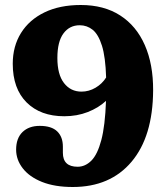

<svg xmlns="http://www.w3.org/2000/svg" viewBox="-20 -734 664 768"><path d="M271 14Q199 14 148.2 -6.2Q97.5 -26.5 71 -60.8Q44.5 -95 44.5 -135.5Q44.5 -181 70 -205.8Q95.5 -230.5 139 -230.5Q186 -230.5 208.8 -208.5Q231.5 -186.5 231.5 -147.5V-123Q231.5 -67 290.5 -67Q321 -67 345.5 -91.5Q370 -116 385.2 -173.5Q400.5 -231 404 -330.5Q374 -302.5 331 -285.8Q288 -269 237 -269Q142 -269 86.5 -324.2Q31 -379.5 31 -479Q31 -549 64 -602Q97 -655 158 -684.5Q219 -714 303 -714Q396 -714 460.8 -672.2Q525.5 -630.5 559.2 -553.8Q593 -477 592.5 -372.5Q591.5 -188 506.2 -87Q421 14 271 14ZM209.5 -502Q209.5 -436 236 -401.8Q262.5 -367.5 306 -367.5Q335.5 -367.5 362 -383Q388.5 -398.5 404.5 -424Q402 -506 387.8 -551.2Q373.5 -596.5 350.8 -614.8Q328 -633 299 -633Q258 -633 233.8 -600.2Q209.5 -567.5 209.5 -502Z"/></svg>

Font: Fraunces 72pt SuperSoft
Style: Bold
Weight: 700
Version: Version 1.000;[0bf87f6ff]